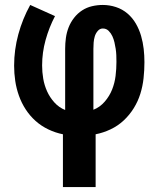

<svg xmlns="http://www.w3.org/2000/svg" viewBox="-20 -540 640 775"><path d="M234 215V2Q204 -4 175.5 -17.5Q147 -31 124 -51.5Q101 -72 84 -98Q67 -124 56.5 -153.5Q46 -183 41.5 -213.5Q37 -244 37 -275Q37 -339 54 -401.5Q71 -464 102 -520L202 -475Q178 -429 164 -378.5Q150 -328 150 -276Q150 -249 154.5 -222.5Q159 -196 170 -171.5Q181 -147 199.5 -126.5Q218 -106 243 -96V-343Q243 -365 246 -387Q249 -409 257 -429.5Q265 -450 279 -468Q293 -486 311.5 -498Q330 -510 351.5 -515Q373 -520 395 -520Q422 -520 448 -511.5Q474 -503 494.5 -485.5Q515 -468 528.5 -444.5Q542 -421 549.5 -395Q557 -369 560 -342.5Q563 -316 563 -289Q563 -257 559.5 -224.5Q556 -192 546.5 -161.5Q537 -131 520 -103.5Q503 -76 479.5 -54Q456 -32 426.5 -18Q397 -4 366 2V215ZM357 -97Q383 -107 402.5 -129.5Q422 -152 432.5 -178.5Q443 -205 446.5 -233.5Q450 -262 450 -290Q450 -304 449.5 -317Q449 -330 447 -343Q445 -356 442 -369Q439 -382 433.5 -394Q428 -406 418.5 -415.5Q409 -425 395 -425Q383 -425 374.5 -415Q366 -405 362.5 -393Q359 -381 358 -368.5Q357 -356 357 -343Z"/></svg>

Font: Iosevka HT Extrabold Extended
Style: Regular
Weight: 800
Width: 7
Monospace: yes
Designer: Belleve Invis
Foundry: Belleve Invis
Version: Version 32.3.0; ttfautohint (v1.8.4)